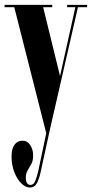

<svg xmlns="http://www.w3.org/2000/svg" viewBox="-26 -544 390 814"><path d="M100.5 251Q82.5 251 64.5 233.5Q46.5 216 34.8 186Q23 156 23 119Q23 86.5 35.5 69.5Q48 52.5 69 52.5Q90 52.5 102.2 71Q114.5 89.5 114.5 116Q114.5 137 106.8 151.2Q99 165.5 91.2 178.5Q83.5 191.5 83.5 208.5Q83.5 240 104 240Q117 240 124.2 221.2Q131.5 202.5 136.5 180L170 20.5L34.5 -513.5H-6.5V-523.5H195.5V-513.5H157L228.5 -221.5L293.5 -513.5H258.5V-523.5H343.5V-513.5H304.5L186 3.5L146 186.5Q140.5 212.5 130.8 231.8Q121 251 100.5 251Z"/></svg>

Font: Imbue 100pt
Style: Bold
Weight: 700
Designer: Tyler Finck
Foundry: Etcetera Type Company
Version: Version 1.102; ttfautohint (v1.8.3)